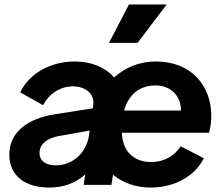

<svg xmlns="http://www.w3.org/2000/svg" viewBox="-20 -833 1008 865"><path d="M201 12C264 12 319 -7 364 -47L357 0H482L489 -46C532 -10 590 12 659 12C768 12 860 -41 898 -120L794 -174C768 -133 722 -103 661 -103C583 -103 532 -151 529 -235H922C928 -260 932 -286 932 -310C932 -446 843 -556 682 -556C608 -556 544 -529 494 -484C456 -529 392 -556 317 -556C207 -556 112 -502 71 -417L174 -359C199 -408 249 -444 309 -444C361 -444 407 -414 400 -360L398 -345L226 -318C107 -299 22 -240 22 -136C22 -39 96 12 201 12ZM158 -144C158 -186 195 -211 245 -220L384 -245L381 -224C371 -149 311 -88 231 -88C188 -88 158 -107 158 -144ZM471 -640H600L731 -813H561ZM539 -335C558 -402 603 -448 681 -448C750 -448 796 -400 795 -335Z"/></svg>

Font: Mluvka Bold
Style: Italic
Weight: 700
Italic angle: -8°
Designer: Modified by Jiří Krblich, Original typeface by Gumpita Rahayu
Foundry: Gumpita Rahayu & Jiří Krblich
Version: Version 2.000;Glyphs 3.1.1 (3134)